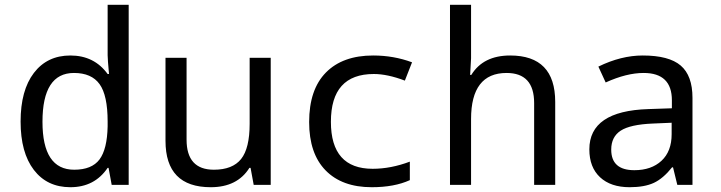

<svg xmlns="http://www.w3.org/2000/svg" viewBox="-20 -780 3040 810"><path d="M438 -71.8H434.1Q378.9 9.8 276.9 9.8Q178.7 9.8 122.8 -63.2Q66.9 -136.2 66.9 -267.1Q66.9 -398.9 123 -472.4Q179.2 -545.9 276.9 -545.9Q377.4 -545.9 434.1 -467.8H439.9Q434.1 -530.8 434.1 -546.9V-759.8H522.9V0H451.2ZM434.1 -247.1V-267.1Q434.1 -377.9 400.1 -425Q366.2 -472.2 292 -472.2Q159.2 -472.2 159.2 -266.1Q159.2 -64 293 -64Q367.2 -64 399.7 -107.2Q432.1 -150.4 434.1 -247.1Z M1050.3 0 1037.1 -71.8H1032.2Q981 9.8 869.1 9.8Q678.2 9.8 678.2 -186V-536.1H767.1V-190.9Q767.1 -64 882.3 -64Q960.9 -64 997.1 -109.1Q1033.2 -154.3 1033.2 -257.8V-536.1H1122.1V0Z M1718.3 -517.1 1688 -439.9Q1614.7 -467.8 1557.1 -467.8Q1376 -467.8 1376 -266.1Q1376 -67.9 1552.2 -67.9Q1628.9 -67.9 1709 -98.1V-20Q1643.6 9.8 1548.3 9.8Q1422.9 9.8 1353.5 -61.3Q1284.2 -132.3 1284.2 -265.1Q1284.2 -402.3 1355 -474.1Q1425.8 -545.9 1554.2 -545.9Q1641.1 -545.9 1718.3 -517.1Z M2233.4 0V-345.2Q2233.4 -472.2 2117.2 -472.2Q1967.3 -472.2 1967.3 -277.8V0H1878.4V-759.8H1967.3V-534.2L1963.4 -463.9H1968.3Q2018.6 -545.9 2132.3 -545.9Q2322.3 -545.9 2322.3 -350.1V0Z M2837.4 0 2819.3 -74.2H2815.4Q2777.8 -26.9 2738.3 -8.5Q2698.7 9.8 2636.2 9.8Q2556.6 9.8 2511.5 -32.2Q2466.3 -74.2 2466.3 -149.9Q2466.3 -312 2715.3 -319.8L2814.5 -323.2V-356.9Q2814.5 -472.2 2695.3 -472.2Q2623.5 -472.2 2535.2 -432.1L2504.4 -499Q2600.1 -545.9 2691.4 -545.9Q2802.2 -545.9 2851.8 -503.4Q2901.4 -460.9 2901.4 -367.2V0ZM2813.5 -262.2 2734.4 -258.8Q2638.7 -254.9 2598.6 -228.8Q2558.6 -202.6 2558.6 -148.9Q2558.6 -62 2656.2 -62Q2728 -62 2770.8 -101.8Q2813.5 -141.6 2813.5 -213.9Z"/></svg>

Font: WenQuanYi Micro Hei Mono
Style: Regular
Weight: 400
Foundry: Ascender Corporation
Version: Version 0.2.0-beta